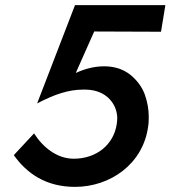

<svg xmlns="http://www.w3.org/2000/svg" viewBox="-20 -720 666 750"><path d="M559 -228C561 -240 561 -253 561 -265C561 -292 556 -321 546 -350C535 -380 516 -406 489 -428C461 -450 427 -461 387 -461C348 -461 311 -451 276 -435L348 -597L609 -596L626 -700H273L125 -316C192 -351 247 -370 305 -370C308 -370 312 -370 316 -370C400 -368 438 -309 438 -258C438 -250 437 -243 436 -235C424 -155 357 -100 268 -100C203 -100 148 -144 113 -199L34 -114C85 -42 160 10 273 10C410 10 540 -79 559 -228Z"/></svg>

Font: Jost Medium
Style: Italic
Weight: 500
Italic angle: -5°
Version: Version 3.710